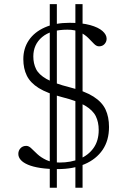

<svg xmlns="http://www.w3.org/2000/svg" viewBox="-20 -802 624 922"><path d="M219 99.5V-782H253V99.5ZM342 99.5V-782H376.5V99.5ZM257.5 10Q209.5 10 173.8 4.5Q138 -1 114.5 -11Q91 -21 79.5 -34.2Q68 -47.5 68 -63Q68 -79 78.5 -90.2Q89 -101.5 106 -101.5Q118.5 -101.5 130.5 -89.5Q142.5 -77.5 159.5 -61.8Q176.5 -46 202 -33.8Q227.5 -21.5 266.5 -21.5Q320 -21.5 362.2 -39Q404.5 -56.5 429.2 -91.2Q454 -126 454 -178Q454 -215.5 440 -244Q426 -272.5 388.2 -295Q350.5 -317.5 278.5 -335.5Q206.5 -354 166 -379.2Q125.5 -404.5 108.8 -438.8Q92 -473 92 -518Q92 -569.5 118.5 -608.8Q145 -648 194.8 -670.2Q244.5 -692.5 314 -692.5Q373.5 -692.5 413 -681.5Q452.5 -670.5 472.2 -653Q492 -635.5 492 -616Q492 -601.5 482 -590.5Q472 -579.5 455.5 -579.5Q443 -579.5 431.2 -591.8Q419.5 -604 403.8 -619.8Q388 -635.5 364.2 -647.5Q340.5 -659.5 303.5 -659.5Q224 -659.5 182 -623.8Q140 -588 140 -531Q140 -497.5 153 -470.8Q166 -444 203.2 -422.8Q240.5 -401.5 314 -383Q387.5 -364.5 428.8 -338.2Q470 -312 486.8 -276.2Q503.5 -240.5 503.5 -192.5Q503.5 -127.5 472.8 -82.5Q442 -37.5 386.8 -13.8Q331.5 10 257.5 10Z"/></svg>

Font: Newsreader Light
Style: Regular
Weight: 300
Designer: Hugues Gentile
Foundry: Production Type
Version: Version 1.003